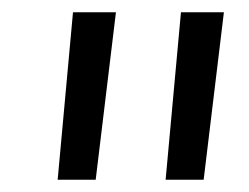

<svg xmlns="http://www.w3.org/2000/svg" viewBox="-20 -670 406 313"><path d="M136 -377H74L99 -650H169ZM312 -377H250L275 -650H345Z"/></svg>

Font: Zilla Slab Regular
Style: Italic
Weight: 400
Italic angle: -6°
Designer: Typotheque.com
Foundry: Typotheque type foundry
Version: Version 1.1; 2017; ttfautohint (v1.6)